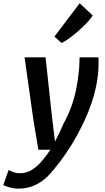

<svg xmlns="http://www.w3.org/2000/svg" viewBox="-98 -908 646 1176"><path d="M11 247.5Q-9.5 247.5 -34.5 240.8Q-59.5 234 -78 226L-45 133Q-33 140.5 -15.2 146.8Q2.5 153 22.5 153Q62.5 153 94.8 133.8Q127 114.5 155.5 81.8Q184 49 211 9H137L106.5 -174L52.5 -557H181L220.5 -191.5L239 -41Q254.5 -70.5 267.5 -97.8Q280.5 -125 291 -150.5Q319 -201.5 338 -253.2Q357 -305 368.8 -362.5Q380.5 -420 386.5 -486Q387.5 -501 388.2 -521.2Q389 -541.5 389.5 -557H504.5Q506 -546.5 505.8 -527Q505.5 -507.5 505 -488.5Q501 -406.5 475 -316.2Q449 -226 400 -129Q375.5 -78.5 341.8 -23.8Q308 31 270 81.8Q232 132.5 194.5 171.5Q163.5 203 118 225.2Q72.5 247.5 11 247.5ZM278 -645 235.5 -684 390 -888 469.5 -813.5Q462.5 -800.5 445.8 -781.2Q429 -762 406.2 -740.5Q383.5 -719 359.5 -699.2Q335.5 -679.5 314 -664.8Q292.5 -650 278 -645Z"/></svg>

Font: Merriweather Sans Medium
Style: Italic
Weight: 500
Italic angle: -7.5°
Designer: Eben Sorkin
Foundry: Eben Sorkin
Version: Version 2.001